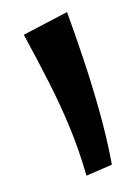

<svg xmlns="http://www.w3.org/2000/svg" viewBox="-101 -694 535 750"><g transform="rotate(-15 166.0 -318.5)"><path d="M154 0Q152 -103 140 -196Q128 -289 107.5 -386Q87 -483 60 -595L246 -637Q254 -548 260.5 -441Q267 -334 268 -224.5Q269 -115 261 -16Z"/></g></svg>

Font: Marhey Light Medium
Style: Regular
Weight: 500
Version: Version 1.000